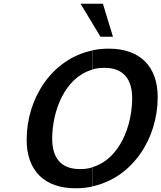

<svg xmlns="http://www.w3.org/2000/svg" viewBox="-20 -997 866 1030"><path d="M586 -800 532 -977H412L519 -800ZM475 -624C495 -631 518 -633 541 -633C641 -633 689 -574 689 -470C689 -324 623 -143 475 -100V3C690 -43 826 -252 826 -476C826 -641 731 -736 564 -736C532 -736 503 -733 475 -727ZM474 -99C454 -92 431 -90 408 -90C308 -90 260 -149 260 -253C260 -399 326 -580 474 -623V-726C259 -680 123 -471 123 -247C123 -82 218 13 385 13C417 13 446 10 474 4Z"/></svg>

Font: Perun SemiBold Italic
Style: Regular
Weight: 400
Italic angle: -12°
Foundry: Copyright (c) Stefan Peev, Context Ltd, 2016
Version: Version 1.026